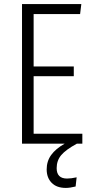

<svg xmlns="http://www.w3.org/2000/svg" viewBox="-20 -705 460 942"><path d="M384 -49V0H357Q302 30 280 56.5Q258 83 258 120Q258 171 309 171Q329 171 356 165L351 210Q323 217 303 217Q258 217 233.5 192Q209 167 209 126Q209 86 231 55.5Q253 25 297 0H88V-685H379L373 -636H145V-379H342V-331H145V-49Z"/></svg>

Font: Fira Sans Extra Condensed Light
Style: Regular
Weight: 300
Width: 1
Designer: Carrois Corporate & Edenspiekermann AG
Foundry: Carrois Corporate GbR & Edenspiekermann AG
Version: Version 4.203